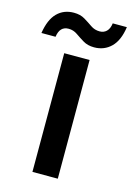

<svg xmlns="http://www.w3.org/2000/svg" viewBox="-148 -719 537 775"><g transform="rotate(15 120.5 -332.0)"><path d="M67 0V-496H173V0ZM177 -550Q150 -550 131 -561.5Q112 -573 95.5 -584.5Q79 -596 59 -596Q22 -596 16 -551H-43Q-34 -609 -6.5 -636.5Q21 -664 63 -664Q90 -664 109 -652.5Q128 -641 144.5 -629.5Q161 -618 182 -618Q199 -618 210.5 -629Q222 -640 225 -663H284Q276 -606 247.5 -578Q219 -550 177 -550Z"/></g></svg>

Font: DeepMind Sans Medium
Style: Regular
Weight: 500
Designer: Jonny Pinhorn / Modifications: Colophon Foundry
Foundry: Colophon Foundry
Version: Version 1.002; ttfautohint (v1.8.2)